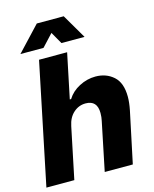

<svg xmlns="http://www.w3.org/2000/svg" viewBox="-135 -1026 898 1116"><g transform="rotate(-15 314.0 -468.0)"><path d="M154 -729H323L267 -460H275Q300 -501 347 -525.5Q394 -550 445 -550Q509 -550 553 -511Q597 -472 597 -388Q597 -353 588 -308L523 0H354L414 -291Q419 -312 419 -338Q419 -414 349 -414Q308 -414 276.5 -386Q245 -358 235 -308L171 0H3ZM196 -936H358L444 -789H305L264 -861L197 -789H58Z"/></g></svg>

Font: Mona Sans ExtraBold
Style: Italic
Weight: 800
Italic angle: -11.7°
Designer: Deni Anggara
Foundry: GitHub
Version: Version 2.000